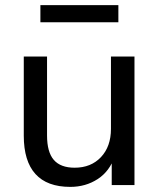

<svg xmlns="http://www.w3.org/2000/svg" viewBox="-20 -724 621 751"><path d="M255 7Q164 7 118.5 -43.5Q73 -94 73 -193V-503H164V-194Q164 -129 190.5 -98.5Q217 -68 272 -68Q336 -68 375 -109.5Q414 -151 414 -220V-503H506V0H417V-108L429 -113Q409 -54 362 -23.5Q315 7 255 7ZM138 -637V-704H443V-637Z"/></svg>

Font: Muli Medium
Style: Regular
Weight: 500
Designer: Vernon Adams
Foundry: Vernon Adams
Version: Version 2.100; ttfautohint (v1.8.1.43-b0c9)